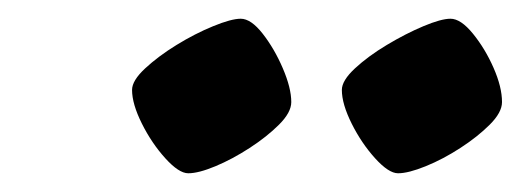

<svg xmlns="http://www.w3.org/2000/svg" viewBox="-20 -750 556 205"><path d="M405 -565Q395 -565 380.5 -581Q366 -597 355.5 -618Q345 -639 345 -654Q345 -664 359 -677Q373 -690 393 -702Q413 -714 432 -722Q451 -730 461 -730Q472 -730 485 -714Q498 -698 507 -677.5Q516 -657 516 -641Q516 -630 503 -617Q490 -604 471.5 -592Q453 -580 434.5 -572.5Q416 -565 405 -565ZM181 -565Q171 -565 156.5 -581Q142 -597 131.5 -618Q121 -639 121 -654Q121 -664 135 -677Q149 -690 168.5 -702Q188 -714 207.5 -722Q227 -730 237 -730Q248 -730 260.5 -714Q273 -698 282 -677Q291 -656 291 -641Q291 -630 278 -617Q265 -604 246.5 -592Q228 -580 210 -572.5Q192 -565 181 -565Z"/></svg>

Font: Texturina Black
Style: Italic
Weight: 900
Italic angle: -11°
Designer: Guillermo Torres Carreño
Foundry: Omnibus-Type
Version: Version 1.002; ttfautohint (v1.8.3)